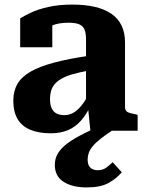

<svg xmlns="http://www.w3.org/2000/svg" viewBox="-20 -570 640 837"><path d="M219 149Q219 121 232.5 98.5Q246 76 274 55Q302 34 347 11.5Q392 -11 454 -40L483 -10Q445 14 421.5 32.5Q398 51 385 66.5Q372 82 367 96.5Q362 111 362 126Q362 149 373.5 160.5Q385 172 406 172Q429 172 445 159.5Q461 147 471 137L511 181Q486 210 451.5 228.5Q417 247 358 247Q295 247 257 222.5Q219 198 219 149ZM580 0H374L363 -109L355 -110V-399Q355 -424 349 -440Q343 -456 326.5 -463.5Q310 -471 279 -471Q236 -471 207.5 -459Q179 -447 167 -431Q160 -437 159.5 -445Q159 -453 164.5 -461Q170 -469 180.5 -474.5Q191 -480 208 -480V-364H68V-490Q84 -500 114 -514.5Q144 -529 190 -539.5Q236 -550 296 -550Q349 -550 391.5 -540.5Q434 -531 464 -511Q494 -491 509.5 -459.5Q525 -428 525 -385V-103Q525 -92 530.5 -86Q536 -80 547 -77Q558 -74 574 -71L580 -69ZM38 -131Q38 -173 56 -204Q74 -235 113 -257.5Q152 -280 215.5 -297Q279 -314 369 -327V-263Q327 -255 297 -246.5Q267 -238 247.5 -226.5Q228 -215 217.5 -202Q207 -189 202.5 -173Q198 -157 198 -139Q198 -113 205.5 -97.5Q213 -82 227 -75Q241 -68 261 -68Q281 -68 299 -78Q317 -88 334.5 -109Q352 -130 368 -164L377 -113Q357 -71 332.5 -43.5Q308 -16 276 -2.5Q244 11 202 11Q148 11 111.5 -4.5Q75 -20 56.5 -51.5Q38 -83 38 -131Z"/></svg>

Font: Roboto Serif SemiCondensed
Style: Bold
Weight: 700
Width: 4
Designer: Greg Gazdowicz
Foundry: Commercial Type
Version: Version 1.007